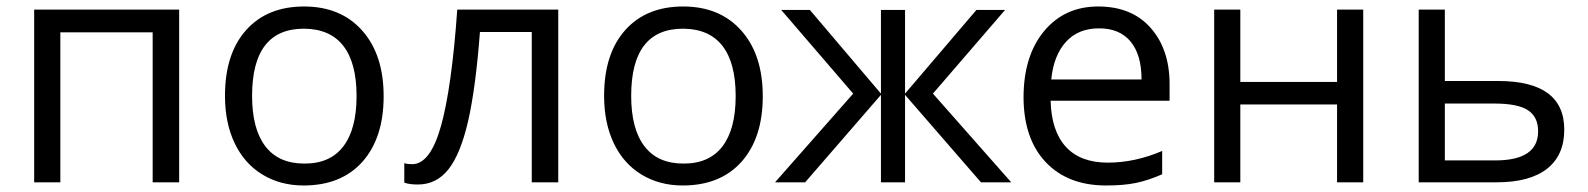

<svg xmlns="http://www.w3.org/2000/svg" viewBox="-20 -565 4922 595"><path d="M167 0H85.9V-535.2H535.2V0H453.1V-464.8H167Z M921.9 -476.1Q761.2 -476.1 761.2 -268.1Q761.2 -165.5 802.2 -111.8Q843.3 -58.1 922.9 -58.1Q1002.9 -57.6 1043.9 -111.3Q1085 -165 1085 -267.6Q1085 -370.1 1043.9 -422.9Q1002.9 -475.6 921.9 -476.1ZM1103 -63.5Q1037.1 9.8 920.9 9.8Q849.1 9.8 793.5 -23.9Q737.8 -57.6 707.5 -120.6Q677.2 -183.6 677.2 -268.1Q677.2 -398.4 742.7 -471.7Q808.1 -544.9 922.4 -544.9Q1036.1 -544.9 1102.5 -470.2Q1168.9 -395.5 1168.9 -266.6Q1168.9 -137.7 1103 -63.5Z M1710 0H1627.9V-465.8H1467.3Q1454.1 -292 1430.7 -189.9Q1407.2 -87.9 1369.9 -40.5Q1332.5 6.8 1274.9 6.8Q1248.5 6.8 1232.9 1V-59.1Q1243.7 -56.2 1257.3 -56.2Q1313.5 -56.2 1346.7 -174.8Q1379.9 -293.5 1397 -535.2H1710Z M2096.7 -476.1Q1936 -476.1 1936 -268.1Q1936 -165.5 1977.1 -111.8Q2018.1 -58.1 2097.7 -58.1Q2177.7 -57.6 2218.8 -111.3Q2259.8 -165 2259.8 -267.6Q2259.8 -370.1 2218.8 -422.9Q2177.7 -475.6 2096.7 -476.1ZM2277.8 -63.5Q2211.9 9.8 2095.7 9.8Q2023.9 9.8 1968.3 -23.9Q1912.6 -57.6 1882.3 -120.6Q1852.1 -183.6 1852.1 -268.1Q1852.1 -398.4 1917.5 -471.7Q1982.9 -544.9 2097.2 -544.9Q2210.9 -544.9 2277.3 -470.2Q2343.8 -395.5 2343.8 -266.6Q2343.8 -137.7 2277.8 -63.5Z M2710 -534.2H2784.7V-274.9L3005.9 -534.2H3094.7L2871.1 -274.9L3113.8 0H3020L2784.7 -271V0H2710V-271L2475.1 0H2381.8L2624 -274.9L2400.9 -534.2H2489.7L2710 -274.9Z M3385.3 -477.1Q3321.3 -477.1 3283.2 -435.1Q3245.1 -393.1 3237.8 -318.8H3517.6Q3517.6 -395.5 3483.4 -436.5Q3449.2 -477.5 3385.3 -477.1ZM3407.7 9.8Q3289.1 9.8 3220.7 -62.5Q3152.3 -134.8 3151.9 -263.7Q3152.3 -392.6 3215.8 -468.8Q3279.3 -544.9 3383.3 -544.9Q3487.3 -544.9 3545.9 -478.5Q3604.5 -412.1 3604.5 -304.2V-252.9H3235.8Q3238.3 -158.7 3283.2 -109.9Q3328.1 -61 3413.1 -61Q3497.1 -61 3581.5 -97.2V-24.9Q3538.1 -5.9 3500 2Q3461.9 9.8 3407.7 9.8Z M3823.7 -535.2V-311H4123.5V-535.2H4204.6V0H4123.5V-241.2H3823.7V0H3742.7V-535.2Z M4613.8 -67.9Q4746.6 -67.9 4746.6 -158.2Q4746.6 -202.6 4715.1 -223.4Q4683.6 -244.1 4611.3 -244.1H4457.5V-67.9ZM4457.5 -314H4622.6Q4827.6 -314 4827.6 -163.1Q4827.6 -84 4774.2 -42Q4720.7 0 4617.7 0H4376.5V-535.2H4457.5Z"/></svg>

Font: OpenSans
Style: Regular
Weight: 400
Foundry: Ascender Corporation
Version: Version 1.10